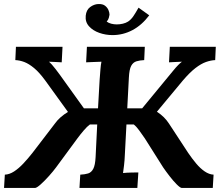

<svg xmlns="http://www.w3.org/2000/svg" viewBox="-28 -932 1094 952"><path d="M-8 0 -4 -66Q19 -67 42 -82Q65 -97 88 -121.5Q111 -146 133 -174L244 -319Q256 -336 272.5 -350.5Q289 -365 309 -377L197 -532Q167 -573 141 -594.5Q115 -616 92.5 -624.5Q70 -633 48 -634L51 -700H282L278 -623Q268 -624 249.5 -624.5Q231 -625 215 -626Q227 -616 247.5 -589.5Q268 -563 294 -526L388 -395H458L466 -536Q468 -563 470 -588Q472 -613 475 -626Q459 -625 434.5 -624.5Q410 -624 399 -623L403 -700H690L687 -634Q665 -633 648.5 -628Q632 -623 622.5 -605.5Q613 -588 611 -547L603 -395H677L785 -526Q814 -561 829.5 -580Q845 -599 855 -609Q865 -619 874 -626Q858 -625 839.5 -624.5Q821 -624 810 -623L814 -700H1042L1039 -634Q1017 -633 993 -624.5Q969 -616 941 -594.5Q913 -573 878 -532L750 -378Q770 -365 784.5 -350.5Q799 -336 810 -319L905 -174Q924 -146 944.5 -121.5Q965 -97 987 -82Q1009 -67 1031 -66L1027 0H873Q865 -1 848 -18Q831 -35 812.5 -59Q794 -83 781 -102L690 -246Q677 -265 662.5 -285Q648 -305 635 -315H599L591 -164Q590 -137 587 -112Q584 -87 582 -74Q599 -76 623.5 -76.5Q648 -77 658 -77L653 0H366L370 -66Q393 -67 409 -72Q425 -77 434.5 -95Q444 -113 446 -153L454 -315H418Q404 -305 387 -285Q370 -265 356 -246L250 -102Q236 -83 214.5 -59Q193 -35 174 -18Q155 -1 146 0ZM530 -758Q496 -758 464.5 -769Q433 -780 413.5 -801.5Q394 -823 397 -854Q400 -883 419 -897Q438 -911 459 -912Q481 -913 493 -903.5Q505 -894 510 -881.5Q515 -869 515 -859Q514 -853 511.5 -843.5Q509 -834 501 -825Q510 -818 523.5 -814.5Q537 -811 551 -811Q566 -811 581 -814.5Q596 -818 607 -825Q622 -835 633.5 -852Q645 -869 659 -894L712 -856Q675 -807 628.5 -782.5Q582 -758 530 -758Z"/></svg>

Font: Lora
Style: Bold Italic
Weight: 700
Italic angle: -3°
Designer: Olga Karpushina, Alexei Vanyashin (Cyrillic)
Foundry: Cyreal
Version: Version 3.004